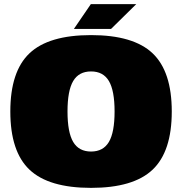

<svg xmlns="http://www.w3.org/2000/svg" viewBox="-20 -890 882 930"><path d="M123 -632Q216 -720 421 -720Q626 -720 719 -632Q812 -544 812 -350Q812 -156 719 -68Q626 20 421 20Q216 20 123 -68Q30 -156 30 -350Q30 -544 123 -632ZM507.5 -497.5Q480 -544 421 -544Q362 -544 334.5 -497.5Q307 -451 307 -350Q307 -249 334.5 -202.5Q362 -156 421 -156Q480 -156 507.5 -202.5Q535 -249 535 -350Q535 -451 507.5 -497.5ZM338 -750 420 -870H640L518 -750Z"/></svg>

Font: Fivo Sans Modern ExtBlk
Style: Regular
Weight: 950
Designer: Alexander Slobzheninov
Foundry: Alexander Slobzheninov
Version: 1.0